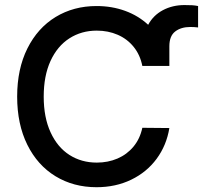

<svg xmlns="http://www.w3.org/2000/svg" viewBox="-20 -741 814 770"><path d="M550.8 -476.6Q542 -521 516.1 -553Q490.2 -585 451.9 -601.6Q413.6 -618.2 368.2 -618.2Q306.6 -618.2 258.3 -587.2Q210 -556.2 182.6 -496.6Q155.3 -437 155.3 -353.5Q155.3 -270 182.9 -210.2Q210.4 -150.4 258.5 -119.6Q306.6 -88.9 368.2 -88.9Q413.1 -88.9 451.2 -105.2Q489.3 -121.6 515.4 -153.1Q541.5 -184.6 550.8 -228.5L659.2 -227.5Q647.9 -158.2 608.2 -104.2Q568.4 -50.3 506.1 -20.3Q443.8 9.8 367.2 9.8Q274.9 9.8 202.6 -34.2Q130.4 -78.1 89.6 -160.4Q48.8 -242.7 48.8 -353.5Q48.8 -464.4 89.8 -546.6Q130.9 -628.9 203.1 -672.9Q275.4 -716.8 367.2 -716.8Q428.7 -716.8 481.7 -697.5Q534.7 -678.2 574.2 -641.6Q594.7 -679.7 633.3 -700.2Q671.9 -720.7 719.7 -720.7Q739.3 -720.7 751.2 -720Q763.2 -719.2 774.4 -716.8V-630.9Q758.8 -632.8 743.2 -632.8Q706.1 -632.8 682.6 -614.7Q659.2 -596.7 659.2 -555.7V-476.6Z"/></svg>

Font: Pretendard Medium
Style: Regular
Weight: 500
Designer: Base glyphs from Inter by Rasmus Andersson; Hangeul glyphs from Noto Sans CJK(Source Han Sans) by Jang Soo-young and Kan
Foundry: Kil Hyung-jin
Version: Version 1.309